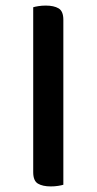

<svg xmlns="http://www.w3.org/2000/svg" viewBox="-20 -648 349 688"><path d="M207 14Q201 16 188.5 18Q176 20 162 20Q133 20 116 10Q99 0 99 -31V-622Q105 -624 117.5 -626Q130 -628 144 -628Q173 -628 190 -618Q207 -608 207 -577Z"/></svg>

Font: Baloo Da 2 SemiBold
Style: Regular
Weight: 600
Designer: Noopur Datye, Sulekha Rajkumar and Ek Type
Foundry: Ek Type
Version: Version 1.640;hotconv 1.0.111;makeotfexe 2.5.65597; ttfautoh